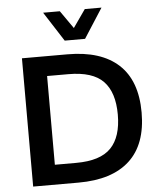

<svg xmlns="http://www.w3.org/2000/svg" viewBox="-59 -945 829 996"><g transform="rotate(-5 355.0 -447.0)"><path d="M73 0V-668H310Q484 -668 575.5 -584Q667 -500 667 -334Q667 -168 575.5 -84Q484 0 310 0ZM195 -103H306Q432 -103 487.5 -160.5Q543 -218 543 -334Q543 -450 487.5 -507.5Q432 -565 306 -565H195ZM302 -740 203 -894H290L355 -801L420 -894H507L408 -740Z"/></g></svg>

Font: Gantari SemiBold
Style: Regular
Weight: 600
Designer: Anugrah Pasau
Foundry: Lafontype
Version: Version 1.000; ttfautohint (v1.8.3)